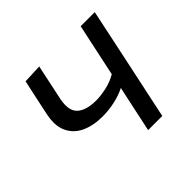

<svg xmlns="http://www.w3.org/2000/svg" viewBox="-127 -643 786 786"><g transform="rotate(-45 265.5 -250.0)"><path d="M318 0Q328.5 -48 339.5 -101Q350.5 -154 361 -201Q335 -187.5 299 -179.2Q263 -171 226 -171Q172.5 -171 133.2 -189.2Q94 -207.5 76.5 -245Q66 -267 66 -296.5Q66 -316.5 71 -340Q80 -382.5 88 -419.8Q96 -457 104.5 -496L187 -499.5Q178.5 -461.5 171 -424Q163 -386.5 154 -344Q150.5 -326 150.5 -311.5Q150.5 -279 168.5 -261.5Q195 -236 254.5 -236Q279 -236 312.2 -243Q345.5 -250 374.5 -267L378.5 -285.5Q391.5 -347 402 -396Q412.5 -444.5 423.5 -496H505Q493.5 -441.5 482.5 -389Q471 -336 457 -268.5L446.5 -219Q433.5 -158 422.5 -106.5Q411.5 -55 400 0Z"/></g></svg>

Font: Heraclito
Style: Italic
Weight: 400
Italic angle: -12°
Designer: Kostas Bartsokas (font) & Cristiano Sobral (main changes)
Foundry: Kostas Bartsokas (font) & Cristiano Sobral (main changes)
Version: Version 1.00;July 8, 2020;FontCreator 13.0.0.2655 64-bit